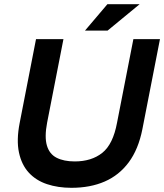

<svg xmlns="http://www.w3.org/2000/svg" viewBox="-20 -887 784 917"><path d="M321 10Q257 10 204.5 -7.5Q152 -25 117.5 -62.5Q83 -100 70.5 -159Q58 -218 74 -300L152 -700H283L205 -301Q192 -233 204 -192Q216 -151 250.5 -133.5Q285 -116 337 -116Q417 -116 468.5 -157Q520 -198 539 -301L617 -700H744L660 -270Q641 -174 595 -112Q549 -50 480 -20Q411 10 321 10ZM386 -741 493 -867H647L494 -741Z"/></svg>

Font: REM Medium
Style: Italic
Weight: 500
Italic angle: -11°
Designer: Octavio Pardo
Foundry: Ashler Design
Version: Version 1.005;gftools[0.9.28]